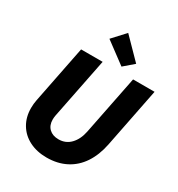

<svg xmlns="http://www.w3.org/2000/svg" viewBox="-223 -1110 1165 1259"><g transform="rotate(30 359.5 -480.0)"><path d="M70.3 -223.1Q70.3 -254.9 76.7 -286.6L162.6 -719.7H325.7L233.9 -259.3Q231 -243.2 231 -228.5Q231 -185.1 257.3 -159.9Q283.7 -134.8 328.6 -134.8Q382.3 -134.8 418.5 -172.4Q454.6 -210 467.3 -273.4L556.2 -719.7H718.8L629.4 -268.6Q611.8 -181.6 570.6 -119.6Q529.3 -57.6 465.8 -24.9Q402.3 7.8 320.3 7.8Q246.1 7.8 189.5 -21Q132.8 -49.8 101.6 -102.1Q70.3 -154.3 70.3 -223.1ZM288.6 -873 376 -967.8 522.5 -818.4 448.2 -754.4Z"/></g></svg>

Font: Reddit Sans Chocolate ExBold
Style: Italic
Weight: 800
Italic angle: -11.25°
Designer: Stephen Hutchings
Version: Version 1.013